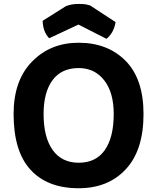

<svg xmlns="http://www.w3.org/2000/svg" viewBox="-20 -957 819 1000"><path d="M389.6 -734.4Q242.2 -734.4 146.5 -635.7Q50.8 -538.1 50.8 -363.3Q50.8 -168.9 138.7 -73.2Q226.6 23.4 389.6 23.4Q543.9 23.4 635.7 -76.2Q727.5 -174.8 727.5 -363.3Q727.5 -544.9 634.8 -639.6Q541 -734.4 389.6 -734.4ZM207 -363.3Q207 -476.6 253.9 -540Q300.8 -602.5 389.6 -602.5Q472.7 -602.5 522.5 -539.1Q572.3 -475.6 572.3 -363.3Q572.3 -241.2 525.4 -174.8Q479.5 -109.4 389.6 -109.4Q302.7 -109.4 254.9 -174.8Q207 -241.2 207 -363.3ZM388.7 -829.1Q424.8 -810.5 534.2 -754.9Q550.8 -766.6 564.5 -790Q577.1 -812.5 582 -841.8Q538.1 -871.1 449.2 -928.7Q440.4 -931.6 425.8 -934.6Q410.2 -936.5 388.7 -936.5Q365.2 -936.5 348.6 -932.6Q331.1 -928.7 321.3 -923.8Q281.2 -899.4 202.1 -848.6Q203.1 -819.3 211.9 -795.9Q220.7 -773.4 236.3 -757.8Q287.1 -781.2 388.7 -829.1Z"/></svg>

Font: cl
Style: Bold
Weight: 400
Designer: Mitja Miklavcic
Version: Version 7.504; 2011; Build 1021